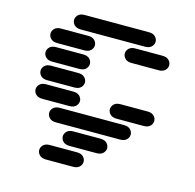

<svg xmlns="http://www.w3.org/2000/svg" viewBox="-133 -998 1267 1248"><g transform="rotate(15 500.0 -374.5)"><path d="M284.2 111.3Q254.9 111.3 240.2 96.2Q225.6 81.1 225.6 62.5Q225.6 43.9 240.2 28.8Q254.9 13.7 284.2 13.7H465.8Q495.1 13.7 509.8 28.8Q524.4 43.9 524.4 62.5Q524.4 81.1 509.8 96.2Q495.1 111.3 465.8 111.3ZM409.2 -13.7Q379.9 -13.7 365.2 -28.8Q350.6 -43.9 350.6 -62.5Q350.6 -81.1 365.2 -96.2Q379.9 -111.3 409.2 -111.3H590.8Q620.1 -111.3 634.8 -96.2Q649.4 -81.1 649.4 -62.5Q649.4 -43.9 634.8 -28.8Q620.1 -13.7 590.8 -13.7ZM284.2 -138.7Q254.9 -138.7 240.2 -153.8Q225.6 -168.9 225.6 -187.5Q225.6 -206.1 240.2 -221.2Q254.9 -236.3 284.2 -236.3H715.8Q745.1 -236.3 759.8 -221.2Q774.4 -206.1 774.4 -187.5Q774.4 -168.9 759.8 -153.8Q745.1 -138.7 715.8 -138.7ZM159.2 -263.7Q129.9 -263.7 115.2 -278.8Q100.6 -293.9 100.6 -312.5Q100.6 -331.1 115.2 -346.2Q129.9 -361.3 159.2 -361.3H340.8Q370.1 -361.3 384.8 -346.2Q399.4 -331.1 399.4 -312.5Q399.4 -293.9 384.8 -278.8Q370.1 -263.7 340.8 -263.7ZM659.2 -263.7Q629.9 -263.7 615.2 -278.8Q600.6 -293.9 600.6 -312.5Q600.6 -331.1 615.2 -346.2Q629.9 -361.3 659.2 -361.3H840.8Q870.1 -361.3 884.8 -346.2Q899.4 -331.1 899.4 -312.5Q899.4 -293.9 884.8 -278.8Q870.1 -263.7 840.8 -263.7ZM159.2 -388.7Q129.9 -388.7 115.2 -403.8Q100.6 -418.9 100.6 -437.5Q100.6 -456.1 115.2 -471.2Q129.9 -486.3 159.2 -486.3H340.8Q370.1 -486.3 384.8 -471.2Q399.4 -456.1 399.4 -437.5Q399.4 -418.9 384.8 -403.8Q370.1 -388.7 340.8 -388.7ZM159.2 -513.7Q129.9 -513.7 115.2 -528.8Q100.6 -543.9 100.6 -562.5Q100.6 -581.1 115.2 -596.2Q129.9 -611.3 159.2 -611.3H340.8Q370.1 -611.3 384.8 -596.2Q399.4 -581.1 399.4 -562.5Q399.4 -543.9 384.8 -528.8Q370.1 -513.7 340.8 -513.7ZM159.2 -638.7Q129.9 -638.7 115.2 -653.8Q100.6 -668.9 100.6 -687.5Q100.6 -706.1 115.2 -721.2Q129.9 -736.3 159.2 -736.3H340.8Q370.1 -736.3 384.8 -721.2Q399.4 -706.1 399.4 -687.5Q399.4 -668.9 384.8 -653.8Q370.1 -638.7 340.8 -638.7ZM659.2 -638.7Q629.9 -638.7 615.2 -653.8Q600.6 -668.9 600.6 -687.5Q600.6 -706.1 615.2 -721.2Q629.9 -736.3 659.2 -736.3H840.8Q870.1 -736.3 884.8 -721.2Q899.4 -706.1 899.4 -687.5Q899.4 -668.9 884.8 -653.8Q870.1 -638.7 840.8 -638.7ZM284.2 -763.7Q254.9 -763.7 240.2 -778.8Q225.6 -793.9 225.6 -812.5Q225.6 -831.1 240.2 -846.2Q254.9 -861.3 284.2 -861.3H715.8Q745.1 -861.3 759.8 -846.2Q774.4 -831.1 774.4 -812.5Q774.4 -793.9 759.8 -778.8Q745.1 -763.7 715.8 -763.7Z"/></g></svg>

Font: Sixtyfour Normal
Style: Regular
Weight: 400
Monospace: yes
Designer: Jens Kutilek
Foundry: Jens Kutilek
Version: Version 2.000